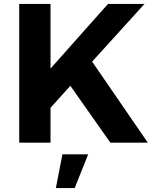

<svg xmlns="http://www.w3.org/2000/svg" viewBox="-20 -720 777 969"><path d="M726 0H537L335 -287L235 -176V0H77V-700H235V-374L525 -700H709L445 -409ZM295 59H425L357 229H262Z"/></svg>

Font: Montserrat SemiBold
Style: Regular
Weight: 600
Designer: Julieta Ulanovsky
Foundry: Julieta Ulanovsky
Version: Version 6.001